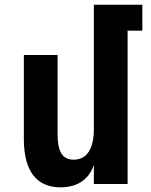

<svg xmlns="http://www.w3.org/2000/svg" viewBox="-20 -780 642 814"><path d="M236.8 14.2C310.1 14.2 357.9 -21 377.9 -81.1V0H521V-649.9H583.5V-759.8H377.9V-232.9C377.9 -150.9 349.1 -103 292.5 -103C244.6 -103 224.1 -136.7 224.1 -212.9V-546.9H81.1V-190.9C81.1 -54.7 134.8 14.2 236.8 14.2Z"/></svg>

Font: Hack
Style: Bold
Weight: 700
Monospace: yes
Designer: Christopher Simpkins
Foundry: Christopher Simpkins
Version: Version 2.010